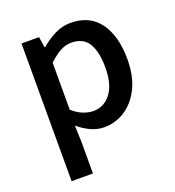

<svg xmlns="http://www.w3.org/2000/svg" viewBox="-128 -603 818 900"><g transform="rotate(-20 281.0 -152.5)"><path d="M75.7 197.3V-489.7H163.1L171.4 -436.5H175.3Q206.5 -463.9 244.4 -482.9Q282.2 -502 324.2 -502Q418.5 -502 467.8 -434.6Q517.1 -367.2 517.1 -251.5Q517.1 -167 488 -108.2Q459 -49.3 411.1 -18.6Q363.3 12.2 307.6 12.2Q273.4 12.2 241.7 -2.2Q210 -16.6 179.2 -42.5L182.1 40V197.3ZM285.2 -76.7Q337.9 -76.7 372.3 -120.8Q406.7 -165 406.7 -251Q406.7 -327.6 381.1 -370.6Q355.5 -413.6 294.4 -413.6Q266.6 -413.6 239.7 -398.7Q212.9 -383.8 182.1 -355V-120.1Q210 -96.2 236.3 -86.4Q262.7 -76.7 285.2 -76.7Z"/></g></svg>

Font: Varta Light
Style: Bold
Weight: 700
Version: Version 1.004